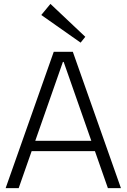

<svg xmlns="http://www.w3.org/2000/svg" viewBox="-20 -966 650 986"><path d="M256 -700H354L601 0H534L307 -648H303L76 0H9ZM129 -243H480V-190H129ZM418 -777 394 -747 192 -889 239 -946Z"/></svg>

Font: Pathway Extreme 8pt Thin 12pt ExtraLight
Style: Regular
Weight: 250
Version: Version 1.001;gftools[0.9.26]